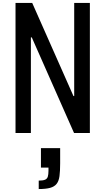

<svg xmlns="http://www.w3.org/2000/svg" viewBox="-20 -858 712 1299"><path d="M85 42V-838H198L477 -208H482V-838H588V42H481L195 -605H189V42ZM242 421V364Q270 364 284.5 358Q299 352 303.5 337Q308 322 308 297V276H257V144H387V247Q387 300 382.5 333.5Q378 367 363 386Q348 405 319 413Q290 421 242 421Z"/></svg>

Font: Farlight84_Sys_V01
Style: Regular
Weight: 400
Designer: Ryoko NISHIZUKA  (kana, bopomofo & ideographs); Paul D. Hunt (Latin, Greek & Cyrillic); Sandoll Communications , Soo-you
Foundry: Adobe
Version: Version 2.004;October 29, 2024;FontCreator 14.0.0.2814 64-bi